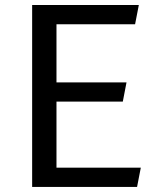

<svg xmlns="http://www.w3.org/2000/svg" viewBox="-20 -735 638 755"><path d="M106.4 0V-715.3H525.9L511.2 -639.6H202.1V-411.1H477.5L462.9 -335.4H202.1V-75.7H533.7L519 0Z"/></svg>

Font: Proza Libre
Style: Regular
Weight: 400
Designer: Jasper de Waard
Foundry: Jasper de Waard
Version: Version 1.001; ttfautohint (v1.4.1.8-43bc)